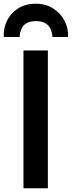

<svg xmlns="http://www.w3.org/2000/svg" viewBox="-28 -1015 387 1035"><path d="M98.5 0V-743H230V0ZM165 -995Q219.5 -995 259.5 -969Q299.5 -943 320.5 -902Q341.5 -861 338.5 -815.5H255Q254.5 -821.5 252.2 -835.2Q250 -849 241.8 -864.2Q233.5 -879.5 215.8 -890.2Q198 -901 166 -901Q133.5 -901 115.5 -890.2Q97.5 -879.5 89.8 -864.2Q82 -849 80 -835.2Q78 -821.5 77.5 -815.5H-7.5Q-10.5 -861 9 -902Q28.5 -943 68.5 -969Q108.5 -995 165 -995Z"/></svg>

Font: Merriweather Sans Medium
Style: Regular
Weight: 500
Designer: Eben Sorkin
Foundry: Eben Sorkin
Version: Version 2.001